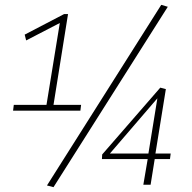

<svg xmlns="http://www.w3.org/2000/svg" viewBox="-20 -763 794 793"><path d="M34 -306 37 -330H172L227 -668L88 -596L82 -620L245 -705H261L201 -330H315L312 -306ZM201 10 174 3 646 -743 673 -735ZM401 -106 402 -125 642 -401 665 -395 622 -129H685L682 -106H619L602 0H572L590 -106ZM434 -129H593L630 -357Z"/></svg>

Font: Georama ExtraCondensed Thin ExtraLight
Style: Italic
Weight: 250
Italic angle: -9°
Version: Version 1.001